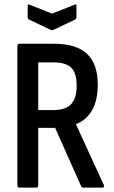

<svg xmlns="http://www.w3.org/2000/svg" viewBox="-20 -854 519 874"><path d="M68 0Q59 0 59 -10V-645Q59 -655 68 -655H224Q327 -655 376 -609Q425 -563 425 -469Q425 -397 399 -352Q373 -307 326 -289V-288L452 -13Q458 0 445 0H359Q352 0 349 -7L231 -272H154V-10Q154 0 145 0ZM154 -353H222Q279 -353 304 -380Q329 -407 329 -464Q329 -522 304 -546Q279 -570 224 -570H154ZM211 -718 112 -765Q106 -768 106 -776V-828Q106 -837 116 -832L217 -792L318 -832Q328 -837 328 -828V-776Q328 -769 322 -765L223 -718Q217 -715 211 -718Z"/></svg>

Font: Sofia Sans Condensed SemiBold
Style: Regular
Weight: 600
Designer: Botio Nikoltchev, Ani Petrova
Foundry: lettersoup
Version: Version 4.101